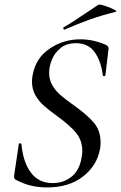

<svg xmlns="http://www.w3.org/2000/svg" viewBox="-20 -808 529 840"><path d="M48 -22Q40 -27 42 -41L62 -176Q62 -181 67.5 -181Q73 -181 74 -176Q81 -99 115 -53Q149 -7 211 -7Q258 -7 293 -35Q328 -63 337 -119Q340 -134 340 -147Q340 -195 311.5 -228.5Q283 -262 230 -300Q193 -327 171.5 -346Q150 -365 135 -391Q120 -417 120 -451Q120 -466 123 -481Q137 -555 197.5 -595.5Q258 -636 332 -636Q387 -636 443 -612Q456 -605 455 -595L441 -478Q441 -475 435.5 -475Q430 -475 430 -478Q422 -541 394 -580Q366 -619 312 -619Q272 -619 246 -598.5Q220 -578 207.5 -548Q195 -518 195 -489Q195 -458 209.5 -434Q224 -410 244 -392.5Q264 -375 302 -348Q360 -307 390 -272Q420 -237 420 -186Q420 -168 418 -158Q405 -84 343.5 -36Q282 12 186 12Q150 12 117 4.5Q84 -3 48 -22ZM262 -678Q258 -678 257 -682.5Q256 -687 259 -689Q295 -709 362 -755Q394 -777 410 -787Q415 -790 437.5 -783Q460 -776 477.5 -767Q495 -758 486 -756Q424 -741 372.5 -722.5Q321 -704 264 -679Z"/></svg>

Font: Cormorant Garamond Medium
Style: Italic
Weight: 500
Italic angle: -10°
Designer: Christian Thalmann (Catharsis Fonts)
Foundry: Catharsis Fonts
Version: Version 4.000